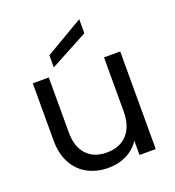

<svg xmlns="http://www.w3.org/2000/svg" viewBox="-141 -893 923 1013"><g transform="rotate(-20 320.0 -387.0)"><path d="M563 -548V0H472V-81Q446 -39 399.5 -15.5Q353 8 297 8Q233 8 182 -18.5Q131 -45 101.5 -98Q72 -151 72 -227V-548H162V-239Q162 -158 203 -114.5Q244 -71 315 -71Q388 -71 430 -116Q472 -161 472 -247V-548ZM418 -703 205 -589V-657L418 -782Z"/></g></svg>

Font: MSTAGE
Style: Regular
Weight: 400
Designer: Ninad Kale (Devanagari), Jonny Pinhorn (Latin)
Foundry: Indian Type Foundry
Version: 4.004